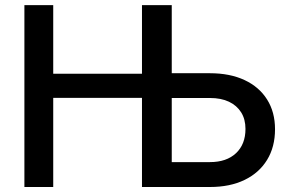

<svg xmlns="http://www.w3.org/2000/svg" viewBox="-20 -748 1166 768"><path d="M77.6 0V-727.5H192.9V-453.1H599.1V-356.4H192.9V0ZM628.9 -455.1H819.8Q899.9 -455.1 958.3 -427.7Q1016.6 -400.4 1048.3 -350.1Q1080.1 -299.8 1080.1 -231Q1080.1 -160.2 1048.3 -108.4Q1016.6 -56.6 958.3 -28.3Q899.9 0 819.8 0H547.9V-727.5H667V-99.6H819.8Q886.2 -99.6 924.1 -135.3Q961.9 -170.9 961.9 -232.4Q961.9 -271 944.6 -298.6Q927.2 -326.2 895.8 -341.1Q864.3 -356 819.8 -356H628.9Z"/></svg>

Font: Inter
Style: 540
Weight: 540
Designer: Rasmus Andersson
Foundry: rsms
Version: Version 4.001;git-66647c0bb